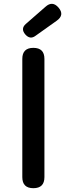

<svg xmlns="http://www.w3.org/2000/svg" viewBox="-20 -987 349 1007"><path d="M155 0Q97 0 97 -58V-678Q97 -736 155 -736Q213 -736 213 -678V-368V-58Q213 0 155 0ZM113 -806Q87 -836 115 -861L171 -910L218 -951Q255 -985 287.5 -946.5Q320 -908 277 -878L166 -799Q138 -778 113 -806Z"/></svg>

Font: GenSenRounded TW M
Style: Regular
Weight: 500
Version: Version 1.501;PS 1;hotconv 16.6.51;makeotf.lib2.5.65220